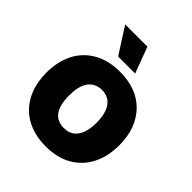

<svg xmlns="http://www.w3.org/2000/svg" viewBox="-207 -878 1020 1020"><g transform="rotate(45 302.5 -368.5)"><path d="M303 10Q241 10 191 -8.5Q141 -27 104.5 -63.5Q68 -100 48.5 -152Q29 -204 29 -270Q29 -354 61 -416.5Q93 -479 154.5 -514.5Q216 -550 303 -550Q365 -550 415 -531.5Q465 -513 501 -476.5Q537 -440 556.5 -388.5Q576 -337 576 -270Q576 -187 544 -124Q512 -61 451 -25.5Q390 10 303 10ZM303 -127Q334 -127 357 -142Q380 -157 393 -189Q406 -221 406 -270Q406 -307 398.5 -334.5Q391 -362 377.5 -379.5Q364 -397 345.5 -405.5Q327 -414 303 -414Q272 -414 248.5 -398.5Q225 -383 212.5 -351.5Q200 -320 200 -270Q200 -233 207 -205.5Q214 -178 227.5 -160.5Q241 -143 260.5 -135Q280 -127 303 -127ZM238 -600 144 -747H311L366 -600Z"/></g></svg>

Font: Mona Sans ExtraLight ExtraBold
Style: Regular
Weight: 800
Version: Version 2.000